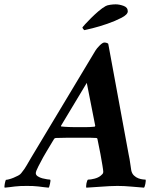

<svg xmlns="http://www.w3.org/2000/svg" viewBox="-83 -858 725 885"><path d="M357 -625 61 -132Q48 -111 40 -96Q32 -81 15 -60Q11 -54 0.5 -48.5Q-10 -43 -21 -38.5Q-32 -34 -42 -31.5Q-52 -29 -56 -29Q-57 -27 -58.5 -22Q-60 -17 -61 -11Q-62 -5 -62.5 0.5Q-63 6 -61 7Q-49 6 -37.5 4.5Q-26 3 -14 1.5Q-2 0 11.5 -0.5Q25 -1 41 -1Q56 -1 69 -0.5Q82 0 94 1.5Q106 3 117.5 4.5Q129 6 141 7Q143 6 144.5 0.5Q146 -5 147.5 -11.5Q149 -18 149.5 -23.5Q150 -29 148 -30Q145 -30 134.5 -31.5Q124 -33 112.5 -36Q101 -39 91.5 -45Q82 -51 82 -60Q82 -68 93.5 -90.5Q105 -113 116 -133Q122 -144 130.5 -158Q139 -172 147 -185.5Q155 -199 160.5 -208Q166 -217 166 -217Q167 -219 169.5 -220.5Q172 -222 174 -222Q186 -222 197.5 -222.5Q209 -223 221 -223Q233 -223 245.5 -223Q258 -223 272 -223H312Q318 -223 324 -223Q330 -223 336 -223Q342 -223 348.5 -222.5Q355 -222 361 -222Q362 -222 363 -221.5Q364 -221 365 -220Q365 -219 366 -218Q374 -180 380 -148Q385 -121 389 -96.5Q393 -72 393 -66Q393 -60 389.5 -56Q386 -52 381 -48Q370 -39 352.5 -34.5Q335 -30 323 -30Q321 -30 319 -25Q317 -20 315.5 -13Q314 -6 314 0Q314 6 315 7Q328 6 346 5Q364 4 383.5 2.5Q403 1 422.5 0Q442 -1 458 -1Q489 -1 521 2Q553 5 581 7Q584 4 587 -10.5Q590 -25 588 -30Q585 -30 575.5 -31Q566 -32 555 -36Q544 -40 534.5 -49Q525 -58 522 -73Q519 -90 517 -106.5Q515 -123 510 -146L416 -656Q415 -658 409.5 -660Q404 -662 398 -662Q390 -662 376.5 -648.5Q363 -635 357 -625ZM317 -476 356 -278Q355 -277 355 -276Q354 -275 353.5 -274.5Q353 -274 352 -274Q341 -273 332 -272.5Q323 -272 314.5 -272Q306 -272 297 -272Q288 -272 277 -272Q269 -272 258.5 -272Q248 -272 237 -272.5Q226 -273 216.5 -273.5Q207 -274 200 -275Q199 -275 198.5 -275.5Q198 -276 198 -277Q198 -277 198 -278ZM306 -719Q312 -720 344 -728Q376 -736 412 -748.5Q448 -761 477 -776Q506 -791 506 -806Q506 -824 486.5 -831Q467 -838 450 -838Q439 -838 425 -836Q411 -834 404 -830Q388 -821 370 -805.5Q352 -790 336.5 -774.5Q321 -759 310 -747Q299 -735 297 -732Q297 -729 300 -725Q303 -721 306 -719Z"/></svg>

Font: Vermiglione
Style: Italic
Weight: 400
Italic angle: -11°
Version: Version 1.105